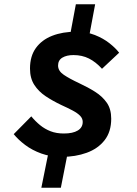

<svg xmlns="http://www.w3.org/2000/svg" viewBox="-20 -766 640 896"><path d="M269 -34Q216 -34 173 -49.5Q130 -65 97.5 -89.5Q65 -114 44 -140L126 -223Q145 -200 167 -182Q189 -164 216 -153.5Q243 -143 278 -143Q320 -143 343 -157Q366 -171 366 -197Q366 -213 354 -225.5Q342 -238 319.5 -250Q297 -262 266 -276Q226 -295 193 -317Q160 -339 140 -370Q120 -401 120 -446Q120 -504 147.5 -542Q175 -580 223.5 -599Q272 -618 335 -618Q384 -618 423 -602.5Q462 -587 490.5 -564.5Q519 -542 536 -520L456 -445Q427 -477 395 -493Q363 -509 323 -509Q291 -509 271 -497Q251 -485 251 -460Q251 -435 277.5 -417Q304 -399 349 -378Q390 -359 424 -337.5Q458 -316 478.5 -286.5Q499 -257 499 -212Q499 -151 468 -111.5Q437 -72 384.5 -53Q332 -34 269 -34ZM302 -575 334 -746H424L392 -575ZM173 110 213 -88H303L264 110Z"/></svg>

Font: Source Code Pro ExtraLight
Style: Bold Italic
Weight: 700
Italic angle: -11°
Monospace: yes
Version: Version 1.016;hotconv 1.0.116;makeotfexe 2.5.65601